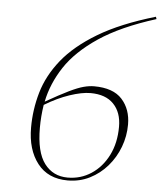

<svg xmlns="http://www.w3.org/2000/svg" viewBox="-53 -784 708 841"><g transform="rotate(5 301.0 -364.0)"><path d="M598.5 -738 602 -728Q447.5 -679.5 353 -616Q258.5 -552.5 210 -478.8Q161.5 -405 145.5 -325Q208.5 -361 246.8 -379.5Q285 -398 309.8 -404.5Q334.5 -411 355.5 -411Q439.5 -411 478.8 -367.5Q518 -324 518 -257Q518 -205.5 500 -157.8Q482 -110 449.2 -72.2Q416.5 -34.5 372.2 -12.2Q328 10 275.5 10Q189 10 142.5 -50Q96 -110 96 -207Q96 -286 118 -362Q140 -438 195.2 -507Q250.5 -576 348.5 -634.8Q446.5 -693.5 598.5 -738ZM134.5 -209.5Q134.5 -102.5 172.2 -52.5Q210 -2.5 274.5 -2.5Q331.5 -2.5 378 -33Q424.5 -63.5 452 -118Q479.5 -172.5 479.5 -244Q479.5 -307 444.2 -343.5Q409 -380 342.5 -380Q304.5 -380 251 -362Q197.5 -344 142.5 -310.5Q138.5 -285.5 136.5 -260.2Q134.5 -235 134.5 -209.5Z"/></g></svg>

Font: Newsreader Display ExtraLight
Style: Italic
Weight: 275
Italic angle: -17°
Designer: Hugues Gentile
Foundry: Production Type
Version: Version 1.002